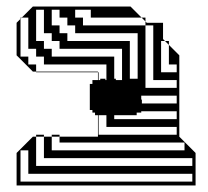

<svg xmlns="http://www.w3.org/2000/svg" viewBox="-20 -570 639 590"><path d="M235 -516V-492H427V-504L415 -516H259V-540H211V-516ZM523 -348V-372H499V-432L487 -444H475V-348ZM523 -300V-324H451V-492H427V-300ZM523 -252V-276H403V-468H211V-492H187V-516H163V-540H139V-492H163V-468H187V-444H379V-252ZM523 -204V-228H355V-420H163V-444H139V-468H115V-540H91V-444H115V-420H139V-396H331V-204ZM523 -156V-180H307V-372H115V-396H91V-420H67V-516H47L81 -550H381L415 -516H427V-504L431 -500H481V-450L487 -444H499V-432L531 -400V-150L581 -100V0H31V-100L81 -150H91V-156H115V-150H91V-60H571V-84H115V-150H139V-156H163V-150H139V-108H547V-132H163V-150H281V-348H91V-350H81L31 -400V-500L43 -512V-516H47L43 -512V-396H67V-372H91V-350H281V-348H283V-156ZM571 -12V-36H67V-108H43V-12ZM400 -216H272V-224H264V-232H256V-312H264V-324H288V-328H304V-324H320V-328H336V-324H368V-328H416V-312H414V-296H416V-280H414V-264H416V-248H414V-224H400Z"/></svg>

Font: Rubik Broken Fax
Style: Regular
Weight: 400
Designer: Hubert and Fischer, NaN
Foundry: Hubert and Fischer, NaN
Version: Version 2.201